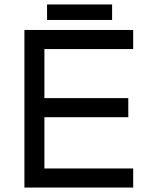

<svg xmlns="http://www.w3.org/2000/svg" viewBox="-20 -845 680 865"><path d="M485 -825V-755H192V-825ZM580 -624H180V-403H558V-317H180V-86H580V0H90V-710H580Z"/></svg>

Font: Violet Sans
Style: Regular
Weight: 400
Designer: Calvin Waterman
Foundry: Violet Office
Version: Version 1.013